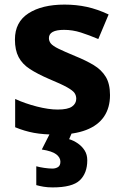

<svg xmlns="http://www.w3.org/2000/svg" viewBox="-20 -576 537 836"><path d="M459 -162Q459 -107 433 -68.5Q407 -30 355 -10Q303 10 226 10Q169 10 128 2.5Q87 -5 46 -22V-145Q90 -125 141 -112Q192 -99 231 -99Q275 -99 293.5 -112Q312 -125 312 -146Q312 -160 304.5 -171Q297 -182 272 -196Q247 -210 194 -232Q143 -254 110 -275.5Q77 -297 61 -327.5Q45 -358 45 -404Q45 -480 104 -518Q163 -556 261 -556Q312 -556 358 -546Q404 -536 453 -513L408 -406Q368 -423 332 -434.5Q296 -446 259 -446Q226 -446 209.5 -437Q193 -428 193 -410Q193 -397 201.5 -386.5Q210 -376 234.5 -364Q259 -352 307 -332Q354 -313 388 -292.5Q422 -272 440.5 -241.5Q459 -211 459 -162ZM360 122Q360 178 327.5 209Q295 240 209 240Q187 240 169.5 237Q152 234 138 230V148Q152 152 172.5 155Q193 158 208 158Q222 158 232.5 151.5Q243 145 243 128Q243 110 225 96Q207 82 162 75L200 0H294L281 30Q301 36 319 48.5Q337 61 348.5 79Q360 97 360 122Z"/></svg>

Font: Noto Sans Thai
Style: Bold
Weight: 700
Designer: Monotype Design Team
Foundry: Monotype Imaging Inc.
Version: Version 2.001